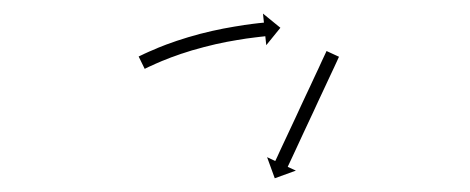

<svg xmlns="http://www.w3.org/2000/svg" viewBox="-20 -607 685 280"><path d="M473.5 -522.4C473.8 -523 474.1 -523.6 474.4 -524.2L456.2 -532.6C456 -532 455.7 -531.4 455.4 -530.8C454.6 -529.1 453.8 -527.4 453 -525.7C451.8 -523.1 450.6 -520.4 449.3 -517.8C447.7 -514.4 446.2 -511 444.6 -507.5C442.7 -503.5 440.8 -499.4 438.9 -495.4C436.8 -490.9 434.7 -486.4 432.6 -481.8C430.3 -477 428.1 -472.2 425.8 -467.4C423.5 -462.4 421.2 -457.4 418.8 -452.4C416.5 -447.4 414.2 -442.4 411.9 -437.4C409.6 -432.6 407.4 -427.8 405.1 -422.9C403 -418.4 400.9 -413.9 398.8 -409.4C396.9 -405.3 395 -401.3 393.1 -397.3C391.5 -393.8 389.9 -390.4 388.3 -387C387.1 -384.4 385.9 -381.7 384.7 -379.1C383.9 -377.4 383.1 -375.7 382.3 -374C382 -373.4 381.7 -372.8 381.4 -372.2L369.5 -377.8L380.7 -347L411.5 -358.2L399.6 -363.7C399.8 -364.3 400.1 -364.9 400.4 -365.5C401.2 -367.2 402 -368.9 402.8 -370.6C404 -373.3 405.2 -375.9 406.5 -378.5C408.1 -382 409.7 -385.4 411.3 -388.8C413.1 -392.8 415 -396.9 416.9 -400.9C419 -405.5 421.1 -410 423.2 -414.5C425.5 -419.3 427.7 -424.2 430 -429C432.3 -434 434.6 -439 437 -443.9C439.3 -448.9 441.6 -453.9 443.9 -458.9C446.2 -463.7 448.5 -468.6 450.7 -473.4C452.8 -477.9 454.9 -482.4 457 -486.9C458.9 -491 460.8 -495 462.7 -499.1C464.3 -502.5 465.9 -505.9 467.5 -509.3C468.7 -512 469.9 -514.6 471.2 -517.3C471.9 -519 472.7 -520.7 473.5 -522.4ZM184.1 -525.5C183.5 -525.2 182.8 -524.9 182.2 -524.6L191 -506.6C191.6 -506.9 192.2 -507.2 192.9 -507.5L192.9 -507.5L192.8 -507.5C194.6 -508.4 196.4 -509.2 198.2 -510.1C198.2 -510.1 198.2 -510.1 198.1 -510C198.1 -510 198.1 -510 198.1 -510C200.9 -511.3 203.7 -512.6 206.5 -513.8C206.5 -513.8 206.5 -513.8 206.4 -513.8C206.4 -513.8 206.4 -513.8 206.4 -513.8C210 -515.4 213.7 -516.9 217.3 -518.5C217.3 -518.5 217.3 -518.5 217.3 -518.5C217.3 -518.4 217.2 -518.4 217.2 -518.4C221.6 -520.2 226 -521.9 230.3 -523.6C230.3 -523.6 230.3 -523.6 230.3 -523.5C230.3 -523.5 230.2 -523.5 230.2 -523.5C235.1 -525.3 240 -527.1 245 -528.8C245 -528.8 245 -528.7 244.9 -528.7C244.9 -528.7 244.9 -528.7 244.9 -528.7C250.2 -530.5 255.5 -532.1 260.8 -533.8C260.8 -533.8 260.8 -533.7 260.8 -533.7C260.7 -533.7 260.7 -533.7 260.7 -533.7C266.2 -535.3 271.7 -536.9 277.3 -538.3C277.3 -538.3 277.3 -538.3 277.2 -538.3C277.2 -538.3 277.2 -538.3 277.2 -538.3C282.7 -539.7 288.3 -541.1 293.9 -542.4C293.9 -542.4 293.8 -542.4 293.8 -542.4C293.8 -542.4 293.8 -542.4 293.8 -542.4C299.2 -543.5 304.6 -544.7 310 -545.8C310 -545.8 310 -545.8 310 -545.8C310 -545.8 309.9 -545.8 309.9 -545.8C315 -546.7 320.1 -547.6 325.2 -548.5C325.2 -548.5 325.2 -548.5 325.1 -548.5C325.1 -548.5 325.1 -548.5 325.1 -548.5C329.7 -549.3 334.2 -550 338.8 -550.7C338.8 -550.7 338.8 -550.7 338.7 -550.7C338.7 -550.7 338.7 -550.7 338.7 -550.7C342.6 -551.2 346.4 -551.7 350.3 -552.2C350.3 -552.2 350.3 -552.2 350.3 -552.2C350.3 -552.2 350.2 -552.2 350.2 -552.2C353.2 -552.6 356.2 -553 359.2 -553.3L359.2 -553.3L359.1 -553.3C361.1 -553.5 363 -553.7 364.9 -553.9L364.9 -553.9L364.9 -553.9C365.6 -554 366.2 -554.1 366.9 -554.2L368.3 -541.1L388.9 -566.5L363.5 -587.2L364.9 -574C364.2 -574 363.5 -573.9 362.8 -573.8L362.8 -573.8L362.8 -573.8C360.8 -573.6 358.9 -573.4 356.9 -573.2L356.9 -573.2L356.9 -573.2C353.8 -572.8 350.8 -572.5 347.8 -572.1C347.8 -572.1 347.8 -572.1 347.7 -572.1C347.7 -572.1 347.7 -572.1 347.7 -572.1C343.8 -571.6 339.8 -571 335.9 -570.5C335.9 -570.5 335.9 -570.5 335.9 -570.4C335.8 -570.4 335.8 -570.4 335.8 -570.4C331.2 -569.7 326.5 -569 321.8 -568.2C321.8 -568.2 321.8 -568.2 321.8 -568.2C321.8 -568.2 321.8 -568.2 321.8 -568.2C316.6 -567.3 311.4 -566.4 306.2 -565.4C306.2 -565.4 306.2 -565.4 306.1 -565.4C306.1 -565.4 306.1 -565.4 306.1 -565.4C300.5 -564.3 295 -563.1 289.5 -561.9C289.5 -561.9 289.4 -561.9 289.4 -561.9C289.4 -561.9 289.4 -561.9 289.4 -561.9C283.6 -560.5 277.9 -559.1 272.2 -557.7C272.2 -557.7 272.2 -557.7 272.2 -557.7C272.2 -557.7 272.1 -557.7 272.1 -557.7C266.4 -556.2 260.8 -554.6 255.1 -552.9C255.1 -552.9 255.1 -552.9 255.1 -552.9C255 -552.9 255 -552.9 255 -552.9C249.5 -551.2 244.1 -549.5 238.6 -547.7C238.6 -547.7 238.6 -547.7 238.6 -547.7C238.5 -547.7 238.5 -547.7 238.5 -547.7C233.4 -545.9 228.4 -544.1 223.3 -542.3C223.3 -542.3 223.3 -542.3 223.3 -542.3C223.2 -542.3 223.2 -542.3 223.2 -542.3C218.7 -540.5 214.2 -538.8 209.7 -537C209.7 -537 209.7 -537 209.7 -537C209.7 -536.9 209.7 -536.9 209.7 -536.9C205.9 -535.4 202.1 -533.8 198.4 -532.1C198.4 -532.1 198.4 -532.1 198.3 -532.1C198.3 -532.1 198.3 -532.1 198.3 -532.1C195.4 -530.8 192.5 -529.5 189.7 -528.2C189.7 -528.2 189.7 -528.2 189.7 -528.2C189.6 -528.2 189.6 -528.1 189.6 -528.1C187.8 -527.3 186 -526.4 184.1 -525.5L184.1 -525.5Z"/></svg>

Font: FRB American Cursive Just Arrows Extrabold
Style: Bold Italic
Weight: 800
Italic angle: -25°
Version: Version 2.0;Modular Font Editor K font №1